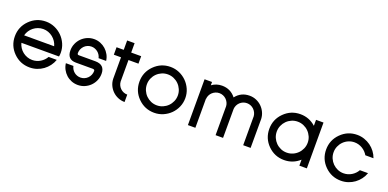

<svg xmlns="http://www.w3.org/2000/svg" viewBox="-9 -1346 4169 2065"><g transform="rotate(20 2076.0 -313.0)"><path d="M309.1 2.4Q200.2 2.4 123.5 -74.2Q46.9 -150.9 46.9 -259.8Q46.9 -368.2 123.5 -444.8Q200.7 -522 309.1 -522Q362.8 -522 410.4 -501.2Q458 -480.5 493.9 -444.6Q529.8 -408.7 550.8 -361.1Q571.8 -313.5 571.8 -259.8Q571.8 -249.5 570.8 -238.8Q569.8 -228 567.9 -216.8H137.2Q144.5 -188 160.4 -163.6Q176.3 -139.2 199 -121.1Q221.7 -103 249.8 -92.8Q277.8 -82.5 309.1 -82.5Q334 -82.5 357.2 -89.4Q380.4 -96.2 400.4 -108.4Q420.4 -120.6 436.8 -137.5Q453.1 -154.3 464.4 -174.3H557.6Q544.4 -136.2 520 -103.8Q495.6 -71.3 463.1 -47.6Q430.7 -23.9 391.4 -10.7Q352.1 2.4 309.1 2.4ZM137.2 -302.2H481Q473.6 -330.6 457.3 -355.2Q440.9 -379.9 418.2 -397.9Q395.5 -416 367.7 -426.3Q339.8 -436.5 309.1 -436.5Q278.3 -436.5 250.2 -426.3Q222.2 -416 199.5 -398.2Q176.8 -380.4 160.6 -355.7Q144.5 -331.1 137.2 -302.2Z M761.7 -302.2H952.1Q1006.8 -302.2 1034.2 -276.1Q1061.5 -250 1061.5 -198.2Q1061.5 -157.2 1045.7 -120.6Q1029.8 -84 1002.4 -56.6Q975.1 -29.3 938.5 -13.4Q901.9 2.4 860.8 2.4Q821.8 2.4 787.4 -11.2Q752.9 -24.9 726.6 -48.8Q700.2 -72.8 683.1 -105Q666 -137.2 661.6 -174.3H748Q752 -154.3 762.2 -137.7Q772.5 -121.1 787.4 -108.6Q802.2 -96.2 821 -89.4Q839.8 -82.5 860.8 -82.5Q884.8 -82.5 905.8 -91.8Q926.8 -101.1 942.4 -116.9Q958 -132.8 967 -154.1Q976.1 -175.3 976.1 -199.2Q976.1 -216.8 952.6 -216.8H760.3Q710 -216.8 685.1 -243.2Q660.2 -269.5 660.2 -321.3Q660.2 -362.3 676 -398.9Q691.9 -435.5 719.2 -462.9Q746.6 -490.2 783.2 -506.1Q819.8 -522 860.8 -522Q898.9 -522 933.1 -508.3Q967.3 -494.6 993.9 -470.7Q1020.5 -446.8 1038.1 -414.6Q1055.7 -382.3 1060.1 -345.2H973.6Q969.7 -364.3 959.2 -381.1Q948.7 -397.9 933.6 -410.2Q918.5 -422.4 899.9 -429.4Q881.3 -436.5 860.8 -436.5Q836.9 -436.5 815.9 -427.5Q794.9 -418.5 779.3 -402.6Q763.7 -386.7 754.6 -365.7Q745.6 -344.7 745.6 -321.3Q745.6 -311.5 750 -306.9Q754.4 -302.2 761.7 -302.2Z M1397.5 2.4Q1356.9 2 1321.3 -12.9Q1285.6 -27.8 1258.5 -54Q1231.4 -80.1 1215.1 -115Q1198.7 -149.9 1197.3 -189.9V-436.5H1115.2V-522H1197.3V-629.4H1282.7V-522H1397V-436.5H1282.7V-189.9Q1284.2 -167.5 1293.7 -147.9Q1303.2 -128.4 1318.6 -113.8Q1334 -99.1 1354.2 -90.8Q1374.5 -82.5 1397.5 -82.5Z M1734.9 2.4Q1626 2.4 1549.3 -74.2Q1472.7 -150.9 1472.7 -259.8Q1472.7 -368.2 1549.3 -444.8Q1626.5 -522 1734.9 -522Q1788.6 -522 1836.2 -501.2Q1883.8 -480.5 1919.7 -444.6Q1955.6 -408.7 1976.6 -361.1Q1997.6 -313.5 1997.6 -259.8Q1997.6 -205.6 1976.8 -158Q1956.1 -110.4 1920.2 -74.7Q1884.3 -39.1 1836.4 -18.3Q1788.6 2.4 1734.9 2.4ZM1734.9 -82.5Q1771 -82.5 1803.2 -96.4Q1835.4 -110.4 1859.6 -134.5Q1883.8 -158.7 1897.9 -190.9Q1912.1 -223.1 1912.1 -259.8Q1912.1 -295.9 1897.9 -328.1Q1883.8 -360.4 1859.6 -384.5Q1835.4 -408.7 1803.2 -422.6Q1771 -436.5 1734.9 -436.5Q1698.2 -436.5 1666.3 -422.6Q1634.3 -408.7 1610.1 -384.5Q1585.9 -360.4 1572 -328.1Q1558.1 -295.9 1558.1 -259.8Q1558.1 -223.1 1572 -190.9Q1585.9 -158.7 1610.1 -134.5Q1634.3 -110.4 1666.3 -96.4Q1698.2 -82.5 1734.9 -82.5Z M2122.6 2.4V-522H2208V-484.4Q2259.8 -522 2324.7 -522Q2422.4 -522 2482.4 -445.3Q2541.5 -522 2640.1 -522Q2680.7 -522 2716.3 -506.8Q2752 -491.7 2779.1 -465.3Q2806.2 -439 2822.5 -404.1Q2838.9 -369.1 2840.8 -329.6L2840.3 2.4H2755.4V-329.6Q2753.4 -351.6 2743.7 -371.1Q2733.9 -390.6 2718.5 -405.3Q2703.1 -419.9 2682.9 -428.2Q2662.6 -436.5 2640.1 -436.5Q2617.2 -436.5 2596.9 -428.2Q2576.7 -419.9 2561.3 -405.3Q2545.9 -390.6 2536.4 -371.1Q2526.9 -351.6 2525.4 -329.6L2524.9 2.4H2439.5V-329.6Q2438 -351.6 2428.2 -371.1Q2418.5 -390.6 2403.1 -405.3Q2387.7 -419.9 2367.4 -428.2Q2347.2 -436.5 2324.7 -436.5Q2301.8 -436.5 2281.5 -428Q2261.2 -419.4 2245.6 -405Q2230 -390.6 2220.5 -371.1Q2210.9 -351.6 2209.5 -329.6H2208V2.4Z M3221.2 2.4Q3112.3 2.4 3035.6 -74.2Q2959 -150.9 2959 -259.8Q2959 -368.2 3035.6 -444.8Q3112.8 -522 3221.2 -522Q3322.8 -522 3398.4 -453.6V-522H3483.9V2.4H3398.4V-65.9Q3322.8 2.4 3221.2 2.4ZM3221.2 -82.5Q3257.3 -82.5 3289.6 -96.4Q3321.8 -110.4 3345.9 -134.5Q3370.1 -158.7 3384.3 -190.9Q3398.4 -223.1 3398.4 -259.8Q3398.4 -295.9 3384.3 -328.1Q3370.1 -360.4 3345.9 -384.5Q3321.8 -408.7 3289.6 -422.6Q3257.3 -436.5 3221.2 -436.5Q3184.6 -436.5 3152.6 -422.6Q3120.6 -408.7 3096.4 -384.5Q3072.3 -360.4 3058.3 -328.1Q3044.4 -295.9 3044.4 -259.8Q3044.4 -223.1 3058.3 -190.9Q3072.3 -158.7 3096.4 -134.5Q3120.6 -110.4 3152.6 -96.4Q3184.6 -82.5 3221.2 -82.5Z M3871.6 2.4Q3762.7 2.4 3686 -74.2Q3609.4 -150.9 3609.4 -259.8Q3609.4 -368.2 3686 -444.8Q3763.2 -522 3871.6 -522Q3914.6 -522 3953.9 -508.5Q3993.2 -495.1 4025.6 -471.7Q4058.1 -448.2 4082.5 -415.8Q4106.9 -383.3 4120.1 -345.2H4026.9Q4015.6 -364.7 3999.3 -381.6Q3982.9 -398.4 3962.9 -410.6Q3942.9 -422.9 3919.7 -429.7Q3896.5 -436.5 3871.6 -436.5Q3835 -436.5 3803 -422.6Q3771 -408.7 3746.8 -384.5Q3722.7 -360.4 3708.7 -328.1Q3694.8 -295.9 3694.8 -259.8Q3694.8 -223.1 3708.7 -190.9Q3722.7 -158.7 3746.8 -134.5Q3771 -110.4 3803 -96.4Q3835 -82.5 3871.6 -82.5Q3896.5 -82.5 3919.7 -89.4Q3942.9 -96.2 3962.9 -108.4Q3982.9 -120.6 3999.3 -137.5Q4015.6 -154.3 4026.9 -174.3H4120.1Q4106.9 -136.2 4082.5 -103.8Q4058.1 -71.3 4025.6 -47.6Q3993.2 -23.9 3953.9 -10.7Q3914.6 2.4 3871.6 2.4Z"/></g></svg>

Font: Proletarsk
Style: Regular
Weight: 400
Designer: Peter Wiegel, original typeface by Carl Albert Fahrenwaldt 1901
Foundry: Peter Wiegel
Version: Version 1.000 2010 initial release